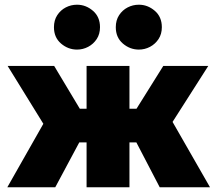

<svg xmlns="http://www.w3.org/2000/svg" viewBox="-20 -795 920 815"><path d="M347.5 0V-190.5H202.5V-333.5H347.5V-515H529.5V-333.5H673V-190.5H529.5V0ZM11 0 164 -269.5 12.5 -515H210L358 -268L214.5 0ZM658 0 518.5 -268 673 -515H864L712.5 -277.5L871.5 0ZM307 -584.5Q269 -584.5 239 -610.2Q209 -636 209 -679.5Q209 -709 223 -730.5Q237 -752 259.2 -763.5Q281.5 -775 307 -775Q344.5 -775 374.5 -749.2Q404.5 -723.5 404.5 -679.5Q404.5 -650.5 390.5 -629.2Q376.5 -608 354.2 -596.2Q332 -584.5 307 -584.5ZM569.5 -584.5Q531.5 -584.5 501.5 -610.2Q471.5 -636 471.5 -679.5Q471.5 -709 485.5 -730.5Q499.5 -752 521.8 -763.5Q544 -775 569.5 -775Q607 -775 637 -749.2Q667 -723.5 667 -679.5Q667 -650.5 653 -629.2Q639 -608 616.8 -596.2Q594.5 -584.5 569.5 -584.5Z"/></svg>

Font: Geologica Roman ExtraBold
Style: Regular
Weight: 800
Designer: Sindre Bremnes, Frode Helland
Foundry: Monokrom Skriftforlag AS
Version: Version 1.010;gftools[0.9.28]